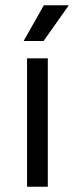

<svg xmlns="http://www.w3.org/2000/svg" viewBox="-20 -711 285 731"><path d="M83 0H162V-489H83ZM70 -555H146L242 -691H147Z"/></svg>

Font: Meta Space
Style: Regular
Weight: 400
Designer: Meta Pool / Florian Karsten
Foundry: Meta Pool / Florian Karsten
Version: Version 2.000;Glyphs 3.1.1 (3137)